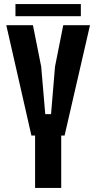

<svg xmlns="http://www.w3.org/2000/svg" viewBox="-20 -924 474 944"><path d="M152.5 0V-257.5H134.5L11 -800H142L182.5 -596.5L202.5 -363H231L250.5 -596.5L291 -800H422.5L297.5 -257.5H281V0ZM56 -904H377.5V-844.5H56Z"/></svg>

Font: Big Shoulders
Style: Bold
Weight: 700
Designer: Patric King
Foundry: XO Type Co
Version: Version 2.002